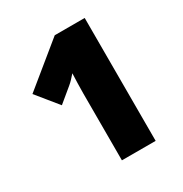

<svg xmlns="http://www.w3.org/2000/svg" viewBox="-167 -840 919 966"><g transform="rotate(-30 293.0 -357.0)"><path d="M460 0H264V-353Q264 -363 264 -389Q264 -415 265 -447Q266 -479 267 -504Q254 -489 243.5 -478Q233 -467 222 -458L141 -391L41 -514L286 -714H460Z"/></g></svg>

Font: Noto Kufi Arabic Black
Style: Regular
Weight: 900
Designer: Monotype Design Team, David Williams, Khaled Hosny
Foundry: Google LLC
Version: Version 2.109; ttfautohint (v1.8.4.7-5d5b)